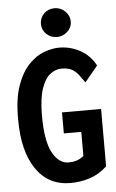

<svg xmlns="http://www.w3.org/2000/svg" viewBox="-57 -860 552 910"><g transform="rotate(-5 219.0 -405.0)"><path d="M242 11Q136 11 78 -74.5Q20 -160 20 -309Q19 -408 41.5 -471Q64 -534 98.5 -569.5Q133 -605 171.5 -619Q210 -633 242 -633Q297 -633 343.5 -607Q390 -581 415 -533L353 -458Q341 -474 329 -491.5Q317 -509 298 -521Q279 -533 246 -533Q216 -533 190.5 -512.5Q165 -492 149.5 -445Q134 -398 134 -319Q134 -199 164 -143Q194 -87 241 -87Q261 -87 279 -92.5Q297 -98 313 -112V-226H230V-326H416V-53Q377 -17 332.5 -3Q288 11 242 11ZM238 -684Q208 -684 187.5 -704Q167 -724 167 -752Q167 -781 187 -801Q207 -821 238 -821Q266 -821 287.5 -800.5Q309 -780 309 -752Q309 -724 287.5 -704Q266 -684 238 -684Z"/></g></svg>

Font: Inconsolata SemiCondensed ExtraBold
Style: Regular
Weight: 800
Width: 4
Monospace: yes
Designer: Raph Levien, Cyreal, Brenton Simpson
Foundry: Raph Levien, Cyreal, Google
Version: Version 3.100; ttfautohint (v1.8.4.7-5d5b)